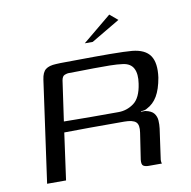

<svg xmlns="http://www.w3.org/2000/svg" viewBox="-72 -688 755 759"><g transform="rotate(-10 305.5 -308.0)"><path d="M367 -189Q367 -189 338.5 -189Q310 -189 263 -189Q216 -189 159 -188L133 0H57L114 -408Q118 -437 132 -448Q146 -459 174 -460Q189 -461 214 -461Q239 -461 269 -461.5Q299 -462 330.5 -462Q362 -462 391 -462Q420 -462 443.5 -461Q467 -460 479 -459Q531 -454 551 -424.5Q571 -395 563 -337Q555 -291 539 -264Q523 -237 497 -224Q493 -221 486 -219.5Q479 -218 472 -218V-216Q476 -216 480.5 -216Q485 -216 489 -216Q514 -211 523.5 -198.5Q533 -186 534 -170Q535 -154 533 -138L517 -24Q515 -14 516 -7.5Q517 -1 518 0H465Q451 0 443.5 -5Q436 -10 438 -29L454 -135Q459 -166 446.5 -177.5Q434 -189 400 -189ZM165 -231Q180 -231 210 -230.5Q240 -230 275 -230Q310 -230 340.5 -230Q371 -230 384 -230Q418 -230 446 -250.5Q474 -271 482 -327Q488 -365 476.5 -387.5Q465 -410 434 -414Q413 -417 382 -417.5Q351 -418 318 -417.5Q285 -417 257 -416.5Q229 -416 215 -416Q211 -416 201 -412.5Q191 -409 188 -392ZM300 -521 415 -616 447 -589 332 -521Z"/></g></svg>

Font: Genos
Style: Italic
Weight: 400
Italic angle: -8°
Version: Version 1.010